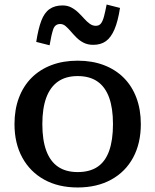

<svg xmlns="http://www.w3.org/2000/svg" viewBox="-20 -816 686 848"><path d="M602 -268Q602 -183 568 -120Q534 -57 471 -22.5Q408 12 323 12Q238 12 175.5 -22.5Q113 -57 78.5 -120Q44 -183 44 -268Q44 -332 63.5 -384Q83 -436 119.5 -472.5Q156 -509 207.5 -528.5Q259 -548 323 -548Q387 -548 438.5 -528.5Q490 -509 526.5 -472.5Q563 -436 582.5 -384Q602 -332 602 -268ZM167 -268Q167 -197 184.5 -150Q202 -103 236.5 -79.5Q271 -56 323 -56Q376 -56 410.5 -79Q445 -102 462 -149.5Q479 -197 479 -268Q479 -338 462 -385Q445 -432 410.5 -456Q376 -480 323 -480Q271 -480 236.5 -456Q202 -432 184.5 -385Q167 -338 167 -268ZM392 -618Q368 -618 350 -627Q332 -636 318 -650Q304 -664 292.5 -677.5Q281 -691 270 -700.5Q259 -710 246 -710Q223 -710 215 -686.5Q207 -663 199 -616L140 -631Q149 -689 162.5 -724.5Q176 -760 199 -776Q222 -792 256 -792Q278 -792 295 -783Q312 -774 326 -760.5Q340 -747 352 -733.5Q364 -720 376.5 -711Q389 -702 403 -702Q418 -702 426 -712.5Q434 -723 439.5 -744Q445 -765 451 -796L510 -781Q501 -722 485.5 -686Q470 -650 447.5 -634Q425 -618 392 -618Z"/></svg>

Font: Roboto Serif Medium
Style: Regular
Weight: 500
Designer: Greg Gazdowicz
Foundry: Commercial Type
Version: Version 1.008